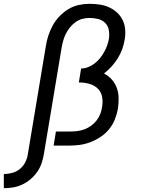

<svg xmlns="http://www.w3.org/2000/svg" viewBox="-122 -763 742 1006"><path d="M-102 223V149Q-81 149 -58.5 143Q-36 137 -18 122.5Q0 108 10.5 87Q21 66 24 44L118 -520Q122 -548 131 -575.5Q140 -603 154 -629Q168 -655 189.5 -677.5Q211 -700 237 -715.5Q263 -731 291.5 -737Q320 -743 348 -743Q375 -743 401 -739Q427 -735 450 -724.5Q473 -714 491.5 -697Q510 -680 521 -657Q532 -634 534 -607.5Q536 -581 531 -554Q527 -529 518 -504.5Q509 -480 495 -457.5Q481 -435 463 -415Q445 -395 423 -378Q446 -366 463.5 -346.5Q481 -327 490 -302Q499 -277 499.5 -249.5Q500 -222 496 -194Q491 -166 480 -138Q469 -110 449.5 -86Q430 -62 404 -45Q378 -28 350 -17.5Q322 -7 293 -3.5Q264 0 236 0H159L171 -74H248Q266 -74 285 -76.5Q304 -79 322 -86Q340 -93 356.5 -105Q373 -117 385 -133Q397 -149 404 -167.5Q411 -186 413 -204Q418 -232 412.5 -258Q407 -284 388 -301Q369 -318 343.5 -324.5Q318 -331 291 -331L303 -404Q321 -404 339 -411Q357 -418 373 -430Q389 -442 401.5 -457.5Q414 -473 423.5 -490Q433 -507 439.5 -525Q446 -543 449 -561Q452 -584 448 -606Q444 -628 429 -643Q414 -658 392 -663.5Q370 -669 347 -669Q328 -669 309 -664Q290 -659 273 -646.5Q256 -634 243 -617.5Q230 -601 221.5 -583Q213 -565 208 -546Q203 -527 200 -508L108 44Q104 68 96 92Q88 116 73 137.5Q58 159 38 176Q18 193 -5.5 204Q-29 215 -53.5 219Q-78 223 -102 223Z"/></svg>

Font: Iosevka Extended
Style: Italic
Weight: 400
Width: 7
Italic angle: -9°
Monospace: yes
Designer: Belleve Invis
Foundry: Belleve Invis
Version: Version 32.5.0; ttfautohint (v1.8.4)